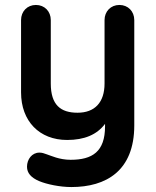

<svg xmlns="http://www.w3.org/2000/svg" viewBox="-20 -555 631 775"><path d="M402 -474V-218C402 -141 362 -100 293 -100C225 -100 185 -131 185 -218V-474C185 -509 160 -535 125 -535C90 -535 65 -509 65 -474V-182C65 -66 139 10 251 10C320 10 371 -11 404 -55V-45C404 57 353 90 265 90C219 90 185 73 169 68C158 64 150 61 139 61C109 61 89 88 89 118C89 143 105 162 138 176C169 189 222 200 268 200C408 200 522 135 522 -49V-474C522 -509 497 -535 462 -535C427 -535 402 -509 402 -474Z"/></svg>

Font: Hotpoint
Style: Bold
Weight: 700
Designer: Andrew Paglinawan, Luciano Perondi, Riccardo Olocco
Foundry: CAST Cooperativa Anonima Servizi Tipografici
Version: Version 1.000;PS 2.1;hotconv 16.6.51;makeotf.lib2.5.65220